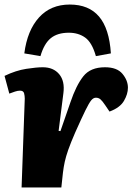

<svg xmlns="http://www.w3.org/2000/svg" viewBox="-24 -825 605 845"><path d="M85 -391Q85 -403 82 -414.5Q79 -426 64 -426Q54 -426 42 -422Q30 -418 17 -413L-4 -491Q46 -515 91.5 -522Q137 -529 164 -529Q211 -529 236.5 -498.5Q262 -468 255 -415L234 -249L242 -248L286 -375Q311 -449 342.5 -489Q374 -529 438 -529Q491 -529 515 -500Q539 -471 539 -439Q539 -411 521.5 -381Q504 -351 458 -334L439 -362Q427 -380 418.5 -387.5Q410 -395 398 -395Q387 -395 377.5 -383.5Q368 -372 352 -339.5Q336 -307 307 -242Q287 -196 276.5 -166Q266 -136 261 -113Q256 -90 253 -65L246 0H71ZM283 -805Q367 -805 412 -752Q457 -699 464 -590L398 -578Q381 -638 351 -659.5Q321 -681 279 -681Q229 -681 199.5 -657Q170 -633 154 -578L83 -590Q96 -691 147.5 -748Q199 -805 283 -805Z"/></svg>

Font: Literata 12pt ExtraBold
Style: Italic
Weight: 800
Italic angle: -2°
Designer: Latin by Veronika Burian and Jose Scaglione. Greek by Irene Vlachou. Cyrillic by Vera Evstafieva
Foundry: TypeTogether
Version: Version 3.002